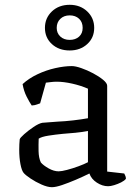

<svg xmlns="http://www.w3.org/2000/svg" viewBox="-20 -775 573 799"><path d="M196 4Q178 4 153 -7Q128 -18 106.5 -32.5Q85 -47 78 -56Q70 -66 65 -92.5Q60 -119 60 -152Q60 -164 60.5 -174.5Q61 -185 62 -195Q63 -201 80.5 -216.5Q98 -232 119.5 -246.5Q141 -261 156 -264Q165 -265 182 -266Q199 -267 222 -269Q249 -270 284 -274Q319 -278 346 -283V-406Q316 -419 280.5 -427Q245 -435 216 -435Q204 -435 192.5 -433.5Q181 -432 171 -431L147 -345Q143 -344 134.5 -340.5Q126 -337 112 -336Q103 -349 91 -372.5Q79 -396 74 -425Q100 -449 136 -466Q172 -483 210 -491.5Q248 -500 279 -500Q294 -500 318.5 -491.5Q343 -483 367.5 -470Q392 -457 409 -443Q426 -429 426 -418V-61L497 -53Q498 -50 501 -44.5Q504 -39 504 -31Q498 -23 484 -16Q470 -9 455 -4.5Q440 0 430 0Q406 0 383 -15Q360 -30 352 -53Q326 -40 295.5 -27Q265 -14 238.5 -5Q212 4 196 4ZM224 -62Q236 -62 259 -68Q282 -74 306.5 -83Q331 -92 346 -100V-230Q320 -225 294 -222.5Q268 -220 241 -218Q210 -215 181.5 -210.5Q153 -206 141 -198Q140 -175 140.5 -146.5Q141 -118 150 -99Q160 -87 182 -74.5Q204 -62 224 -62ZM270 -565Q225 -565 196 -591.5Q167 -618 167 -659Q167 -700 196 -727.5Q225 -755 270 -755Q314 -755 343 -727.5Q372 -700 372 -659Q372 -618 343 -591.5Q314 -565 270 -565ZM270 -609Q294 -609 309 -622.5Q324 -636 324 -659Q324 -683 309 -697Q294 -711 270 -711Q246 -711 231 -696.5Q216 -682 216 -659Q216 -637 231 -623Q246 -609 270 -609Z"/></svg>

Font: Texturina Light
Style: Regular
Weight: 300
Designer: Guillermo Torres Carreño
Foundry: Omnibus-Type
Version: Version 1.002; ttfautohint (v1.8.3)